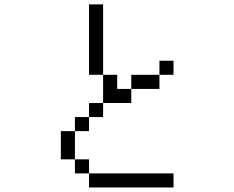

<svg xmlns="http://www.w3.org/2000/svg" viewBox="-20 -832 1040 852"><path d="M750 0V-62.5H375V0ZM750 -500V-562.5H687.5V-500H562.5V-437.5H500V-500H437.5Q437.5 -500 437.5 -375H375V-312.5H312.5V-250H250Q250 -250 250 -125H312.5V-62.5H375V-125H312.5Q312.5 -125 312.5 -250H375V-312.5H437.5V-375H562.5V-437.5H687.5V-500ZM437.5 -500V-812.5H375V-500Z"/></svg>

Font: BFUnifontExMono
Style: Regular
Weight: 500
Version: Version 15.0.06